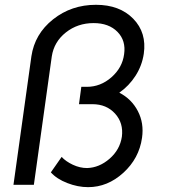

<svg xmlns="http://www.w3.org/2000/svg" viewBox="-20 -770 706 800"><path d="M477.1 -383.8Q528.3 -357.4 554.4 -307.1Q580.6 -256.8 571.8 -195.8Q559.6 -109.9 493.9 -50Q428.2 9.8 347.2 9.8Q304.2 9.8 260.3 -7.3Q216.3 -24.4 191.9 -51.8L236.8 -116.2Q254.4 -97.2 283.7 -83.5Q313 -69.8 342.8 -69.8Q393.6 -71.3 436.5 -108.6Q479.5 -146 487.8 -200.2Q495.1 -257.3 459.5 -296.6Q423.8 -335.9 365.2 -335.9H309.1L318.8 -408.2H341.8Q398.9 -408.2 444.3 -448Q489.7 -487.8 497.1 -543.9Q505.4 -600.6 469.5 -637.2Q433.6 -673.8 370.1 -673.8Q303.7 -673.8 254.4 -634.8Q205.1 -595.7 195.8 -535.2L121.1 0H36.1L110.8 -535.2Q124.5 -628.4 200.9 -689.2Q277.3 -750 379.9 -750Q478.5 -750 535.2 -691.9Q591.8 -633.8 579.1 -545.9Q571.8 -496.6 544.7 -454.3Q517.6 -412.1 477.1 -383.8Z"/></svg>

Font: Oakes Grotesk
Style: Italic
Weight: 400
Italic angle: -8°
Designer: Samuel Oakes
Foundry: Samuel Oakes
Version: Version 1.000;PS 001.000;hotconv 1.0.88;makeotf.lib2.5.64775